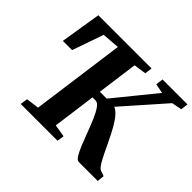

<svg xmlns="http://www.w3.org/2000/svg" viewBox="-160 -978 1213 1213"><g transform="rotate(45 446.0 -371.5)"><path d="M145.5 0 153 -49.5 239.5 -61 325 -688.5 207.5 -679.5 134.5 -470H52L96 -743H571.5L565 -693.5L481.5 -681.5L398 -61L481.5 -47L474.5 0ZM664.5 0Q649 0 633.8 -25.2Q618.5 -50.5 602.2 -90.5Q586 -130.5 569.5 -175Q553 -219.5 535.8 -259.5Q518.5 -299.5 500.8 -324.8Q483 -350 464.5 -350H420L428 -408H506L728 -681L663.5 -693.5L669.5 -743H892.5L886.5 -693.5L819 -680.5L533.5 -357L548 -407Q572 -412 594.8 -394.8Q617.5 -377.5 639.2 -345.5Q661 -313.5 681.2 -273.5Q701.5 -233.5 720.5 -193.5Q732 -169 743 -146.5Q754 -124 764.2 -106Q774.5 -88 783.8 -76.2Q793 -64.5 801 -61L838.5 -48L833.5 0Z"/></g></svg>

Font: Merriweather 28pt ExtraBold
Style: Italic
Weight: 800
Italic angle: -7.8°
Version: Version 2.101